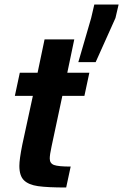

<svg xmlns="http://www.w3.org/2000/svg" viewBox="-20 -833 547 853"><path d="M66 -96Q66 -125 79 -190L126 -407H46L68 -510H147L178 -658H310L279 -510H377L355 -407H257L209 -182Q201 -145 201 -129Q201 -107 220 -100Q239 -93 294 -93L274 0Q191 0 149 -6Q107 -12 86.5 -32Q66 -52 66 -96ZM328 -557 385 -753 399 -813H507L493 -753L405 -557Z"/></svg>

Font: Saira Semi Condensed SemiBold
Style: Italic
Weight: 600
Width: 4
Italic angle: -12°
Designer: Hector Gatti with collaboration of the Omnibus-Type team
Foundry: Omnibus-Type
Version: Version 1.001; ttfautohint (v1.8)